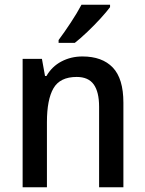

<svg xmlns="http://www.w3.org/2000/svg" viewBox="-20 -786 609 806"><path d="M326 -549Q409 -549 453.5 -502.5Q498 -456 498 -355V0H396V-338Q396 -400 373.5 -431.5Q351 -463 302 -463Q232 -463 204.5 -415.5Q177 -368 177 -273V0H75V-539H156L169 -467H175Q198 -507 238 -528Q278 -549 326 -549ZM442 -756Q428 -737 402 -708.5Q376 -680 346.5 -652Q317 -624 294 -606H226V-618Q250 -650 277 -691Q304 -732 322 -766H442Z"/></svg>

Font: Noto Sans Lao UI SemCond Med
Style: Regular
Weight: 500
Width: 4
Designer: Monotype Design Team
Foundry: Monotype Imaging Inc.
Version: Version 2.000; ttfautohint (v1.8.4.7-5d5b)